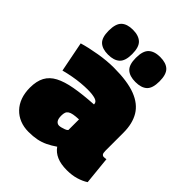

<svg xmlns="http://www.w3.org/2000/svg" viewBox="-219 -901 1034 1034"><g transform="rotate(45 298.0 -383.5)"><path d="M14 -164Q14 -214 31.5 -246.5Q49 -279 86 -298.5Q123 -318 181.5 -328.5Q240 -339 322 -344V-346Q322 -363 300.5 -370Q279 -377 241 -377Q219 -377 191 -374.5Q163 -372 133 -366.5Q103 -361 73 -353L39 -526Q86 -540 146 -550Q206 -560 258 -560Q362 -560 424 -536Q486 -512 514 -465Q542 -418 542 -349V-212Q542 -193 547 -187Q552 -181 558 -181Q563 -181 568.5 -181.5Q574 -182 578 -183L594 -24Q571 -9 539.5 0.5Q508 10 469 10Q423 10 392 -3.5Q361 -17 343 -43Q317 -25 292 -13Q267 -1 239.5 4.5Q212 10 177 10Q141 10 111 -2Q81 -14 59 -37Q37 -60 25.5 -92Q14 -124 14 -164ZM240 -177Q240 -152 248.5 -141Q257 -130 270 -130Q276 -130 286 -132.5Q296 -135 306.5 -139Q317 -143 322 -149V-230Q297 -229 281 -226Q265 -223 256 -217Q247 -211 243.5 -201.5Q240 -192 240 -177ZM394 -587Q350 -587 327 -608Q304 -629 304 -681Q304 -734 327 -755.5Q350 -777 394 -777Q439 -777 461.5 -755.5Q484 -734 484 -681Q484 -629 461.5 -608Q439 -587 394 -587ZM186 -587Q142 -587 119.5 -608Q97 -629 97 -681Q97 -734 119.5 -755.5Q142 -777 186 -777Q230 -777 253 -755.5Q276 -734 276 -681Q276 -629 253 -608Q230 -587 186 -587Z"/></g></svg>

Font: Georama Black
Style: Regular
Weight: 900
Designer: Jean-Baptiste Levee
Foundry: Production Type
Version: Version 1.001